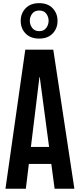

<svg xmlns="http://www.w3.org/2000/svg" viewBox="-20 -1166 493 1186"><path d="M13.7 0 136.2 -859.4H309.1L439.5 0H317.4L296.9 -153.3H158.2L139.6 0ZM170.9 -258.3H283.2L225.6 -689.9H223.6ZM221.7 -927.7Q168.5 -927.7 138.2 -959Q107.9 -990.2 107.9 -1037.1Q107.9 -1083.5 138.2 -1115Q168.5 -1146.5 221.7 -1146.5Q275.4 -1146.5 305.4 -1115Q335.4 -1083.5 335.4 -1037.1Q335.4 -990.7 305.4 -959.2Q275.4 -927.7 221.7 -927.7ZM222.2 -973.6Q251.5 -973.6 265.9 -993.7Q280.3 -1013.7 280.3 -1037.6Q280.3 -1061.5 265.9 -1081.3Q251.5 -1101.1 222.2 -1101.1Q193.4 -1101.1 178.7 -1081.3Q164.1 -1061.5 164.1 -1037.6Q164.1 -1013.7 178.7 -993.7Q193.4 -973.6 222.2 -973.6Z"/></svg>

Font: Antonio
Style: Bold
Weight: 700
Designer: Vernon Adams
Foundry: Vernon Adams
Version: Version 1.002